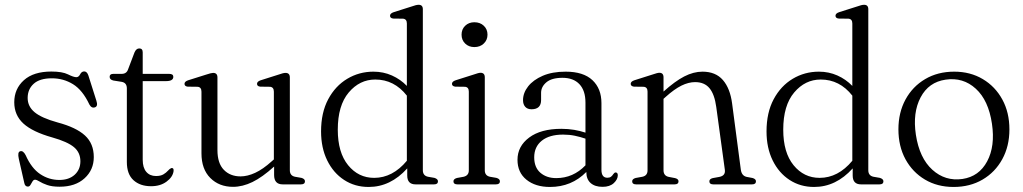

<svg xmlns="http://www.w3.org/2000/svg" viewBox="-20 -750 4163 781"><path d="M221.5 -18Q260.5 -18 283.8 -39.2Q307 -60.5 307 -94Q307 -129.5 280.8 -151.5Q254.5 -173.5 192.5 -191Q112.5 -213.5 75.2 -247.5Q38 -281.5 38 -334Q38 -388.5 77.2 -423.8Q116.5 -459 189 -459Q233.5 -459 256.5 -447.5Q279.5 -436 290.5 -436Q300 -436 306 -447.8Q312 -459.5 322.5 -459.5Q334 -459.5 339.5 -443L372 -340.5Q379.5 -318 366.5 -313.5Q352.5 -308.5 343.5 -325Q316 -383.5 277 -407.5Q238 -431.5 191 -431.5Q141.5 -431.5 117 -409.2Q92.5 -387 92.5 -351.5Q92.5 -317 120.8 -293.5Q149 -270 214 -252Q289.5 -232 325.5 -199Q361.5 -166 361.5 -111Q361.5 -59 324 -24.8Q286.5 9.5 222.5 9.5Q191.5 9.5 171.8 2.5Q152 -4.5 140.5 -11.8Q129 -19 122.5 -19Q116.5 -19 112.2 -12Q108 -5 104 2Q100 9 93.5 9Q82 9 79 -5L56.5 -104Q50.5 -131 61.5 -134.5Q74 -139 84.5 -118.5Q108 -65.5 143.5 -41.8Q179 -18 221.5 -18Z M475.5 -417 441 -422.5Q426 -426 426 -437.5Q426 -449.5 440.5 -449.5H474.5Q495 -449.5 501 -468L527 -536.5Q534 -553 546.5 -553Q560.5 -553 560.5 -537V-449.5H668.5Q685 -449.5 685 -437.5Q685 -420 655 -420H560.5V-100Q560.5 -68 575 -51Q589.5 -34 614.5 -34Q633.5 -34 644.8 -40.8Q656 -47.5 663 -55.5Q670 -63.5 677 -66.5Q688 -67.5 686 -53.5Q682.5 -29.5 657.2 -11Q632 7.5 594.5 7.5Q550 7.5 523 -17Q496 -41.5 496 -91V-390.5Q496 -413 475.5 -417Z M799.5 -126.5V-377Q799.5 -395.5 784 -397L743.5 -397.5Q730.5 -399 730.5 -409Q730.5 -418.5 745.5 -423.5L818.5 -446.5Q839.5 -453.5 847 -453.5Q864.5 -453.5 864.5 -435V-139.5Q864.5 -86 890.5 -59.2Q916.5 -32.5 958.5 -32.5Q986.5 -32.5 1018 -47Q1049.5 -61.5 1085.5 -94L1094 -101.5V-377Q1094 -395.5 1078.5 -397L1038.5 -397.5Q1025.5 -399 1025.5 -409Q1025.5 -418.5 1040.5 -423.5L1113 -446.5Q1123 -450 1129.8 -451.8Q1136.5 -453.5 1141.5 -453.5Q1159 -453.5 1159 -435V-57.5Q1159 -35.5 1180 -31L1206 -26.5Q1220.5 -22.5 1220.5 -12.5Q1220.5 0 1204 0H1130Q1095 0 1095 -38V-72.5Q1047 -29 1006.8 -9.5Q966.5 10 928 10Q871.5 10 835.5 -26Q799.5 -62 799.5 -126.5Z M1286 -215.5Q1286 -292 1315 -346.2Q1344 -400.5 1392.5 -429.5Q1441 -458.5 1499 -458.5Q1539.5 -458.5 1574.2 -443Q1609 -427.5 1635 -400.5V-654.5Q1635 -672.5 1619.5 -674L1579.5 -674.5Q1566.5 -676 1566.5 -686Q1566.5 -695.5 1581.5 -700.5L1654 -723.5Q1664 -727 1670.8 -728.8Q1677.5 -730.5 1683 -730.5Q1700 -730.5 1700 -712.5V-57.5Q1700 -35.5 1721 -31L1747 -26.5Q1761.5 -22 1761.5 -12.5Q1761.5 0 1745.5 0H1670.5Q1636.5 0 1636.5 -36V-65Q1568.5 10.5 1479.5 10.5Q1423.5 10.5 1379.8 -18Q1336 -46.5 1311 -97.5Q1286 -148.5 1286 -215.5ZM1354 -222.5Q1354 -129.5 1396 -78Q1438 -26.5 1502 -26.5Q1577 -26.5 1635 -96V-361Q1583.5 -426.5 1506.5 -426.5Q1443 -426.5 1398.5 -373.8Q1354 -321 1354 -222.5Z M1909.5 -558.5Q1887 -558.5 1872.2 -572.8Q1857.5 -587 1857.5 -609Q1857.5 -631 1872.2 -645.2Q1887 -659.5 1909.5 -659.5Q1933 -659.5 1948 -645.2Q1963 -631 1963 -609Q1963 -587.5 1948 -573Q1933 -558.5 1909.5 -558.5ZM1952 -435.5V-57.5Q1952 -35.5 1973 -31L1999 -26.5Q2013.5 -22.5 2013.5 -12.5Q2013.5 0 1997 0H1840.5Q1824.5 0 1824.5 -12.5Q1824.5 -22 1838.5 -26L1866 -31Q1887 -36 1887 -57V-377.5Q1887 -395.5 1871.5 -397L1831.5 -397.5Q1818.5 -399.5 1818.5 -409Q1818.5 -418.5 1833.5 -423.5L1906 -446.5Q1927 -454 1934.5 -454Q1952 -454 1952 -435.5Z M2085 -100Q2085 -155 2132.5 -190.5Q2180 -226 2263.5 -226Q2291 -226 2315.8 -221.8Q2340.5 -217.5 2361.5 -210.5V-332.5Q2361.5 -381.5 2337 -407.5Q2312.5 -433.5 2268 -433.5Q2224 -433.5 2202.5 -415.2Q2181 -397 2181 -372.5V-343Q2181 -305.5 2142 -305.5Q2125.5 -305.5 2116.5 -315.5Q2107.5 -325.5 2107.5 -342.5Q2107.5 -372 2128.2 -398.5Q2149 -425 2187.8 -441.8Q2226.5 -458.5 2281 -458.5Q2353 -458.5 2389.8 -424Q2426.5 -389.5 2426.5 -330.5V-59.5Q2426.5 -27 2450.5 -27Q2460 -27 2465.5 -31.2Q2471 -35.5 2474.5 -41.5Q2479.5 -48.5 2484 -48.5Q2493 -48.5 2493 -37Q2493 -20.5 2476.8 -5.2Q2460.5 10 2431 10Q2400 10 2382.5 -5.5Q2365 -21 2365 -50.5Q2305 10.5 2217 10.5Q2158 10.5 2121.5 -19Q2085 -48.5 2085 -100ZM2153 -110Q2153 -69 2178.2 -47.2Q2203.5 -25.5 2242.5 -25.5Q2311.5 -25.5 2361.5 -77.5V-186Q2341 -193 2318.5 -197.8Q2296 -202.5 2270.5 -202.5Q2215 -202.5 2184 -177.8Q2153 -153 2153 -110Z M2679 -435.5V-377.5Q2725.5 -419.5 2763.2 -439Q2801 -458.5 2837.5 -458.5Q2891 -458.5 2920.5 -424.5Q2950 -390.5 2958 -329L2993.5 -59.5Q2997 -35 3017 -30.5L3041 -26Q3055 -22 3055 -12.5Q3055 0 3039 0H2881.5Q2865.5 0 2865.5 -12.5Q2865.5 -22 2879 -25.5L2906.5 -30.5Q2931.5 -35.5 2928.5 -59L2893.5 -315Q2886.5 -366.5 2866 -391.2Q2845.5 -416 2807.5 -416Q2781 -416 2752 -401.8Q2723 -387.5 2688 -356L2679 -348V-57.5Q2679 -35 2700 -30.5L2726 -25.5Q2740 -22 2740 -12.5Q2740 0 2724 0H2567.5Q2551.5 0 2551.5 -12.5Q2551.5 -22 2565.5 -26L2593 -31Q2614 -35.5 2614 -57V-377.5Q2614 -395.5 2598.5 -397L2558.5 -397.5Q2545.5 -399.5 2545.5 -409Q2545.5 -418.5 2560.5 -423.5L2633 -446.5Q2654.5 -454 2662 -454Q2679 -454 2679 -435.5Z M3098 -215.5Q3098 -292 3127 -346.2Q3156 -400.5 3204.5 -429.5Q3253 -458.5 3311 -458.5Q3351.5 -458.5 3386.2 -443Q3421 -427.5 3447 -400.5V-654.5Q3447 -672.5 3431.5 -674L3391.5 -674.5Q3378.5 -676 3378.5 -686Q3378.5 -695.5 3393.5 -700.5L3466 -723.5Q3476 -727 3482.8 -728.8Q3489.5 -730.5 3495 -730.5Q3512 -730.5 3512 -712.5V-57.5Q3512 -35.5 3533 -31L3559 -26.5Q3573.5 -22 3573.5 -12.5Q3573.5 0 3557.5 0H3482.5Q3448.5 0 3448.5 -36V-65Q3380.5 10.5 3291.5 10.5Q3235.5 10.5 3191.8 -18Q3148 -46.5 3123 -97.5Q3098 -148.5 3098 -215.5ZM3166 -222.5Q3166 -129.5 3208 -78Q3250 -26.5 3314 -26.5Q3389 -26.5 3447 -96V-361Q3395.5 -426.5 3318.5 -426.5Q3255 -426.5 3210.5 -373.8Q3166 -321 3166 -222.5Z M3861.5 -458.5Q3927 -458.5 3977.8 -428.2Q4028.5 -398 4057.2 -345.2Q4086 -292.5 4086 -223.5Q4086 -155.5 4057 -102.5Q4028 -49.5 3976.8 -19.5Q3925.5 10.5 3859 10.5Q3793 10.5 3742.5 -19.5Q3692 -49.5 3663.2 -102.2Q3634.5 -155 3634.5 -224Q3634.5 -292 3663.2 -345Q3692 -398 3743.2 -428.2Q3794.5 -458.5 3861.5 -458.5ZM3895 -22Q3962.5 -32 3995.5 -93.8Q4028.5 -155.5 4015 -246.5Q4001 -342 3949.2 -389.2Q3897.5 -436.5 3826.5 -426Q3757.5 -416 3724.8 -354Q3692 -292 3705.5 -202Q3720 -107 3772.5 -59.5Q3825 -12 3895 -22Z"/></svg>

Font: Fraunces 72pt Soft Light
Style: Regular
Weight: 300
Version: Version 1.000;[b76b70a41]